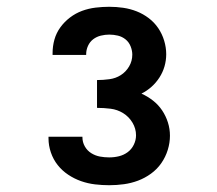

<svg xmlns="http://www.w3.org/2000/svg" viewBox="-20 -863 640 566"><path d="M302 -317Q281 -317 260 -319.5Q239 -322 219 -329Q199 -336 181 -348Q163 -360 150 -376.5Q137 -393 130 -413.5Q123 -434 123 -455V-460H223V-458Q223 -444 230 -431.5Q237 -419 249 -411.5Q261 -404 274.5 -401.5Q288 -399 302 -399Q317 -399 331 -402.5Q345 -406 356.5 -414.5Q368 -423 374.5 -436.5Q381 -450 381 -464Q381 -484 370.5 -501.5Q360 -519 343 -529.5Q326 -540 306 -542.5Q286 -545 266 -545V-627Q284 -627 302.5 -629.5Q321 -632 336 -641.5Q351 -651 360.5 -667Q370 -683 370 -702Q370 -714 365 -726.5Q360 -739 350 -747Q340 -755 327.5 -758Q315 -761 302 -761Q290 -761 277.5 -758Q265 -755 255 -747.5Q245 -740 239.5 -728Q234 -716 234 -703V-701H135V-706Q135 -727 140.5 -746.5Q146 -766 158 -782.5Q170 -799 186.5 -811.5Q203 -824 222 -831Q241 -838 261.5 -840.5Q282 -843 302 -843Q323 -843 343.5 -840Q364 -837 383 -829.5Q402 -822 418.5 -809.5Q435 -797 446.5 -780Q458 -763 464 -743Q470 -723 470 -703Q470 -685 465 -667.5Q460 -650 450 -634.5Q440 -619 426.5 -607Q413 -595 397 -587Q415 -579 431 -566.5Q447 -554 458 -537.5Q469 -521 475 -502Q481 -483 481 -463Q481 -442 474.5 -421Q468 -400 455.5 -382Q443 -364 425 -351Q407 -338 387 -330.5Q367 -323 345.5 -320Q324 -317 302 -317Z"/></svg>

Font: Iosevka Aile Heavy
Style: Regular
Weight: 900
Designer: Belleve Invis
Foundry: Belleve Invis
Version: Version 31.1.0; ttfautohint (v1.8.4)